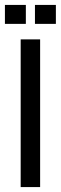

<svg xmlns="http://www.w3.org/2000/svg" viewBox="-31 -760 247 780"><path d="M53 0V-600H132V0ZM111 -663V-740H196V-663ZM-11 -663V-740H74V-663Z"/></svg>

Font: Big Shoulders Text
Style: Regular
Weight: 400
Designer: Patric King
Foundry: XO Type Co
Version: Version 1.000; ttfautohint (v1.8.2)